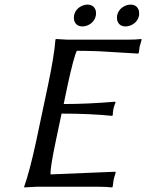

<svg xmlns="http://www.w3.org/2000/svg" viewBox="-20 -819 641 842"><path d="M493.7 -751Q500 -781.2 530.8 -794.4Q542 -798.8 551.8 -798.8Q581.1 -798.8 588.9 -772.5Q591.3 -761.7 589.8 -751Q583.5 -720.7 552.7 -707.5Q541.5 -703.1 531.2 -703.1Q502 -703.1 494.1 -729.5Q491.7 -740.2 493.7 -751ZM304.7 -751Q311 -781.2 341.8 -794.4Q353 -798.8 362.8 -798.8Q392.1 -798.8 399.9 -772.5Q402.3 -761.7 400.4 -751Q394 -720.7 363.8 -707.5Q352.5 -703.1 342.3 -703.1Q313 -703.1 305.2 -729.5Q302.7 -740.2 304.7 -751ZM224.6 -200.2Q199.7 -82.5 201.7 -54.2L485.8 -65.9L487.3 -62Q481.9 -45.9 478 -28.8Q477.5 -25.4 474.1 0L471.2 2.9Q447.3 0 412.1 0H139.2L86.4 2.9L85.9 0Q110.4 -68.8 138.7 -200.2L190.4 -444.8Q217.8 -574.2 223.1 -645L225.6 -647.9Q227.5 -647.9 275.9 -645H539.1Q575.2 -645 599.6 -647.9L601.1 -645Q593.3 -617.2 592.3 -613.8Q590.3 -603 588.9 -587.9L585.9 -584Q585.9 -584 415 -594.2Q362.3 -596.2 316.9 -596.2Q303.2 -568.4 276.4 -444.8L259.3 -362.8Q365.2 -362.8 484.4 -373L486.8 -370.1Q481 -356.4 477.5 -341.8Q474.6 -326.7 474.6 -314L471.2 -311Q375 -320.8 250 -320.8Z"/></svg>

Font: Linux Biolinum Capitals O
Style: Italic Samll Caps
Weight: 400
Italic angle: -12°
Designer: Philipp H. Poll
Foundry: Philipp H. Poll
Version: Version 0.6.2